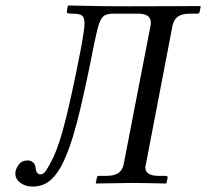

<svg xmlns="http://www.w3.org/2000/svg" viewBox="-20 -668 752 700"><path d="M710 -646 711.9 -645 708 -626Q708 -618.2 699.2 -618.2H672.9Q643.1 -618.2 628.2 -607.2Q613.3 -596.2 608.9 -574.2L512.2 -70.8Q509.8 -61 509.8 -58.1Q509.8 -26.9 558.1 -26.9H584Q592.3 -26.9 590.8 -19L586.9 0L585 1Q499 -1 459 -1L330.1 1L329.1 0L333 -19Q333 -26.9 341.8 -26.9H368.2Q397.9 -26.9 412.6 -37.8Q427.2 -48.8 431.2 -70.8L528.8 -574.2Q529.8 -578.1 529.8 -585.9Q529.8 -618.2 482.9 -618.2H393.1Q370.6 -618.2 359.9 -610.8Q349.1 -603.5 341.6 -582.5Q334 -561.5 324.2 -512.2Q285.6 -316.9 260.3 -220.7Q232.9 -116.7 202.1 -60.1Q180.7 -22 156 -4.9Q131.3 12.2 99.1 12.2Q73.2 12.2 54.7 -1.2Q36.1 -14.6 36.1 -34.2V-41Q39.6 -57.6 50.3 -70.3Q61 -83 80.1 -83Q92.8 -83 100.8 -75.7Q108.9 -68.4 109.9 -56.2Q110.4 -44.9 115.2 -38.6Q120.1 -32.2 127 -32.2Q138.7 -32.2 148.2 -46.4Q157.7 -60.5 175.8 -97.2Q197.3 -144 220 -234.6Q242.7 -325.2 273.9 -484.9Q288.1 -560.5 288.1 -582Q288.1 -605 278.3 -611.6Q268.6 -618.2 243.2 -618.2Q230 -618.2 226.3 -619.9Q222.7 -621.6 224.1 -627.9L227.1 -646L229 -647.9Q239.7 -647.9 304.9 -646.5Q370.1 -645 450.2 -645Q548.8 -645 624 -645.5Q699.2 -646 710 -646Z"/></svg>

Font: Linux Libertine G
Style: Italic
Weight: 400
Italic angle: -12°
Designer: Philipp H. Poll
Foundry: Philipp H. Poll
Version: Version 5.1.3